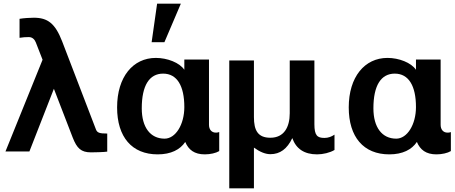

<svg xmlns="http://www.w3.org/2000/svg" viewBox="-20 -831 2488 1051"><path d="M10 -2H141L275 -345L378 -78C401 -19 424 3 478 3C492 3 549 2 567 -1V-100C525 -100 512 -104 505 -123L320 -605C282 -703 241 -734 165 -734C146 -734 111 -732 87 -728V-624C107 -627 118 -628 138 -628C158 -628 170 -614 176 -599L213 -504Z M873 -428C949 -428 989 -361 989 -245C989 -149 941 -72 881 -72C803 -72 756 -134 756 -238C756 -364 798 -428 873 -428ZM989 -505V-449C963 -488 896 -514 833 -514C708 -514 621 -410 621 -243C621 -81 702 14 843 14C916 14 966 -12 994 -54C1012 -11 1044 14 1101 14C1131 14 1162 7 1180 -4V-108C1172 -105 1164 -105 1162 -105C1138 -105 1124 -122 1124 -148V-505ZM840 -811 810 -600H880L970 -811Z M1370 -23C1403 1 1433 13 1460 13C1513 13 1552 -16 1580 -75C1601 -16 1646 14 1716 14C1748 14 1786 5 1811 -10V-94C1795 -83 1777 -76 1756 -76C1717 -76 1701 -89 1701 -151V-500H1566V-211C1566 -134 1534 -77 1460 -77C1391 -77 1370 -118 1370 -190V-500H1235V200H1370Z M2141 -428C2217 -428 2257 -361 2257 -245C2257 -149 2209 -72 2149 -72C2071 -72 2024 -134 2024 -238C2024 -364 2066 -428 2141 -428ZM2392 -505H2257V-449C2231 -488 2164 -514 2101 -514C1976 -514 1889 -410 1889 -243C1889 -81 1970 14 2111 14C2184 14 2234 -12 2262 -54C2280 -11 2312 14 2369 14C2399 14 2430 7 2448 -4V-108C2440 -105 2432 -105 2430 -105C2406 -105 2392 -122 2392 -148Z"/></svg>

Font: Perun
Style: Bold
Weight: 700
Foundry: Copyright (c) Stefan Peev, Context Ltd, 2016
Version: Version 1.089